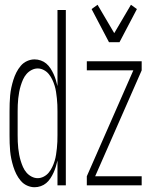

<svg xmlns="http://www.w3.org/2000/svg" viewBox="-20 -777 640 805"><path d="M125 8Q109 8 93.5 1Q78 -6 67 -19Q56 -32 48.5 -47Q41 -62 36 -78Q31 -94 27.5 -110.5Q24 -127 22.5 -143.5Q21 -160 20.5 -176.5Q20 -193 20 -210V-310Q20 -327 20.5 -343.5Q21 -360 22.5 -376.5Q24 -393 27.5 -409.5Q31 -426 36 -442Q41 -458 48.5 -473Q56 -488 67 -501Q78 -514 93.5 -521Q109 -528 125 -528Q138 -528 151 -523.5Q164 -519 174 -510.5Q184 -502 191.5 -490.5Q199 -479 204.5 -467Q210 -455 214 -442Q218 -429 221 -416V-735H256V0H221V-104Q218 -91 214 -78Q210 -65 204.5 -53Q199 -41 191.5 -29.5Q184 -18 174 -9.5Q164 -1 151 3.5Q138 8 125 8ZM138 -30Q151 -30 163.5 -36.5Q176 -43 184.5 -53.5Q193 -64 199 -76.5Q205 -89 209 -102Q213 -115 215 -128.5Q217 -142 218.5 -155.5Q220 -169 220.5 -182.5Q221 -196 221 -210V-310Q221 -324 220.5 -337.5Q220 -351 218.5 -364.5Q217 -378 215 -391.5Q213 -405 209 -418Q205 -431 199 -443.5Q193 -456 184.5 -466.5Q176 -477 163.5 -483.5Q151 -490 138 -490Q125 -490 112.5 -483.5Q100 -477 91 -466.5Q82 -456 76.5 -443.5Q71 -431 67 -418Q63 -405 60.5 -391.5Q58 -378 56.5 -364.5Q55 -351 54.5 -337.5Q54 -324 54 -310V-210Q54 -196 54.5 -182.5Q55 -169 56.5 -155.5Q58 -142 60.5 -128.5Q63 -115 67 -102Q71 -89 76.5 -76.5Q82 -64 91 -53.5Q100 -43 112.5 -36.5Q125 -30 138 -30ZM437 -600 364 -739 389 -757 459 -638 529 -757 554 -739 481 -600ZM574 0H344V-38L539 -482H344V-520H574V-482L379 -38H574Z"/></svg>

Font: Iosevka Extralight Extended
Style: Regular
Weight: 200
Width: 7
Monospace: yes
Designer: Belleve Invis
Foundry: Belleve Invis
Version: Version 32.5.0; ttfautohint (v1.8.4)